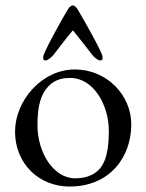

<svg xmlns="http://www.w3.org/2000/svg" viewBox="-20 -668 535 702"><path d="M243 -553C246 -557 247 -557 250 -553C274 -523 304 -485 316 -469C323 -459 338 -447 346 -447C355 -447 355 -451 355 -460C355 -475 286 -597 266 -630C261 -639 254 -648 246 -648C238 -648 231 -639 226 -630C206 -597 138 -475 138 -460C138 -451 138 -447 147 -447C155 -447 170 -460 177 -469C189 -485 218 -523 243 -553ZM254 -414C131 -414 35 -298 35 -187C35 -70 122 14 234 14C384 14 460 -96 460 -213C460 -321 370 -414 254 -414ZM237 -383C322 -383 378 -284 378 -189C378 -150 374 -102 358 -71C338 -32 300 -16 255 -16C175 -16 117 -111 117 -210C117 -258 122 -309 149 -343C173 -374 201 -383 237 -383Z"/></svg>

Font: EB Garamond 12
Style: Regular
Weight: 400
Version: Version 0.016+